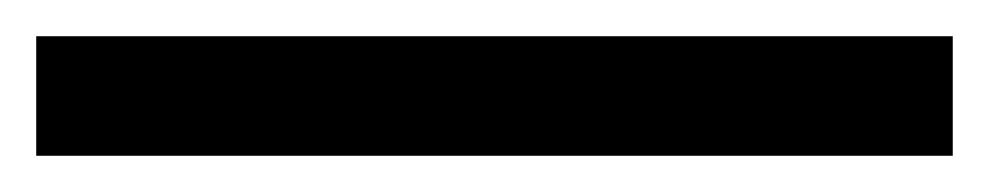

<svg xmlns="http://www.w3.org/2000/svg" viewBox="-23 -846 546 106"><path d="M503 -760H-3V-826H503Z"/></svg>

Font: Noto Sans Saurashtra
Style: Regular
Weight: 400
Designer: Monotype Design Team
Foundry: Monotype Imaging Inc.
Version: Version 2.001; ttfautohint (v1.8.4.7-5d5b)